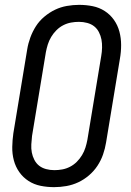

<svg xmlns="http://www.w3.org/2000/svg" viewBox="-20 -763 540 791"><path d="M203 8Q174 8 147 2.5Q120 -3 97.5 -17.5Q75 -32 59.5 -54Q44 -76 37 -102.5Q30 -129 30.5 -157.5Q31 -186 35 -214L92 -559Q96 -584 105 -608.5Q114 -633 128 -655Q142 -677 163 -694.5Q184 -712 207 -723Q230 -734 255.5 -738.5Q281 -743 306 -743Q335 -743 362 -737.5Q389 -732 411.5 -717.5Q434 -703 449.5 -681Q465 -659 472 -632.5Q479 -606 479 -577.5Q479 -549 474 -521L417 -176Q413 -151 404.5 -126.5Q396 -102 381.5 -80Q367 -58 346.5 -40.5Q326 -23 302.5 -12Q279 -1 253.5 3.5Q228 8 203 8ZM204 -62Q220 -62 236.5 -65Q253 -68 268.5 -76Q284 -84 296.5 -96.5Q309 -109 318 -124Q327 -139 332 -155Q337 -171 340 -187L397 -532Q400 -549 400.5 -566.5Q401 -584 398 -600Q395 -616 387.5 -630.5Q380 -645 368 -654.5Q356 -664 339.5 -668.5Q323 -673 305 -673Q289 -673 272.5 -670Q256 -667 240.5 -659Q225 -651 212.5 -638.5Q200 -626 191 -611Q182 -596 177 -580Q172 -564 169 -548L112 -203Q110 -186 109 -168.5Q108 -151 111 -135Q114 -119 121.5 -104.5Q129 -90 141 -80.5Q153 -71 169.5 -66.5Q186 -62 204 -62Z"/></svg>

Font: Iosevka Fixed
Style: Italic
Weight: 400
Italic angle: -9°
Monospace: yes
Designer: Belleve Invis
Foundry: Belleve Invis
Version: Version 33.2.4